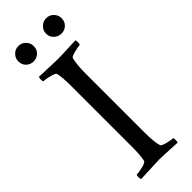

<svg xmlns="http://www.w3.org/2000/svg" viewBox="-268 -834 861 861"><g transform="rotate(-45 163.0 -403.0)"><path d="M116.2 -510.7Q116.2 -570.3 109.4 -597.7Q106.4 -604.5 81.1 -610.8Q55.7 -617.2 43.9 -617.2Q40 -617.2 40 -630.9Q40 -643.6 43.9 -645.5Q61.5 -645.5 98.6 -643.6Q135.7 -641.6 160.2 -641.6Q184.6 -641.6 223.1 -643.6Q261.7 -645.5 274.4 -645.5Q276.4 -641.6 276.4 -631.8Q276.4 -617.2 272.5 -617.2Q263.7 -617.2 237.8 -610.8Q211.9 -604.5 210 -597.7Q201.2 -566.4 201.2 -506.8V-135.7Q201.2 -74.2 210 -44.9Q211.9 -38.1 237.3 -31.7Q262.7 -25.4 272.5 -25.4Q276.4 -25.4 276.4 -10.7Q276.4 -2.9 274.4 2.9Q176.8 -2 160.2 -2Q156.2 -2 43.9 2.9Q40 -1 40 -11.7Q40 -25.4 43.9 -25.4Q56.6 -25.4 81.5 -31.2Q106.4 -37.1 109.4 -44.9Q116.2 -71.3 116.2 -131.8ZM202.1 -759.8Q202.1 -779.3 216.8 -793.9Q231.4 -808.6 252 -808.6Q272.5 -808.6 286.6 -793.9Q300.8 -779.3 300.8 -759.8Q300.8 -738.3 286.6 -724.6Q272.5 -710.9 252 -710.9Q231.4 -710.9 216.8 -725.1Q202.1 -739.3 202.1 -759.8ZM26.4 -759.8Q26.4 -779.3 40.5 -793.9Q54.7 -808.6 75.2 -808.6Q95.7 -808.6 109.9 -793.9Q124 -779.3 124 -759.8Q124 -738.3 109.9 -724.6Q95.7 -710.9 75.2 -710.9Q54.7 -710.9 40.5 -724.6Q26.4 -738.3 26.4 -759.8Z"/></g></svg>

Font: Crimson Text
Style: Regular
Weight: 400
Version: Version 0.13